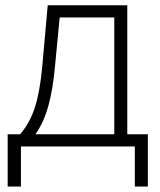

<svg xmlns="http://www.w3.org/2000/svg" viewBox="-20 -550 602 721"><path d="M8.8 -45.9H55.7Q91.8 -87.9 110.8 -146.2Q129.9 -204.6 138.7 -300.8L159.2 -530.3H458V-45.9H535.2V150.4H486.3V0H58.6V150.4H8.8ZM409.2 -45.9V-484.4H204.1L186.5 -300.8Q178.7 -214.4 161.6 -152.6Q144.5 -90.8 113.3 -45.9Z"/></svg>

Font: Pretendard JP ExtraLight
Style: Regular
Weight: 200
Designer: Base glyphs from Inter by Rasmus Andersson; Hangeul glyphs from Noto Sans CJK(Source Han Sans) by Jang Soo-young and Kan
Foundry: Kil Hyung-jin
Version: Version 1.309